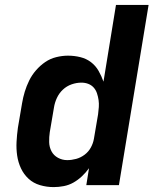

<svg xmlns="http://www.w3.org/2000/svg" viewBox="-20 -755 640 783"><path d="M199 8Q170 8 143 0Q116 -8 96.5 -26Q77 -44 65.5 -68.5Q54 -93 50 -120.5Q46 -148 47.5 -176.5Q49 -205 53 -234L70 -334Q74 -358 81 -381Q88 -404 99 -426.5Q110 -449 127 -468.5Q144 -488 164.5 -502Q185 -516 209.5 -522Q234 -528 257 -528Q283 -528 307.5 -522Q332 -516 351 -501.5Q370 -487 382 -466Q394 -445 402 -422L453 -735H586L465 0H332L343 -69Q330 -51 314 -36Q298 -21 279.5 -10.5Q261 0 240 4Q219 8 199 8ZM254 -102Q272 -102 290.5 -107Q309 -112 325 -124Q341 -136 350.5 -153.5Q360 -171 363 -189L380 -289Q382 -304 383 -318.5Q384 -333 382 -347Q380 -361 375.5 -374.5Q371 -388 362 -398Q353 -408 340 -413Q327 -418 312 -418Q292 -418 272 -411Q252 -404 236.5 -389.5Q221 -375 212 -355.5Q203 -336 200 -316L183 -216Q180 -196 180.5 -175.5Q181 -155 190 -138Q199 -121 216.5 -111.5Q234 -102 254 -102Z"/></svg>

Font: Iosevka Aile Extrabold Oblique
Style: Regular
Weight: 800
Italic angle: -9°
Designer: Belleve Invis
Foundry: Belleve Invis
Version: Version 31.1.0; ttfautohint (v1.8.4)